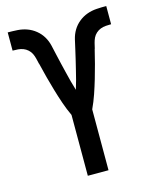

<svg xmlns="http://www.w3.org/2000/svg" viewBox="-112 -820 724 896"><g transform="rotate(-15 250.0 -371.5)"><path d="M200 0V-294Q185 -326 173.5 -359.5Q162 -393 152 -427Q142 -461 133 -495Q124 -529 116 -563L115 -565Q112 -578 109 -590.5Q106 -603 100.5 -614.5Q95 -626 85 -635Q75 -644 63 -648.5Q51 -653 38 -654Q25 -655 12 -655V-743Q35 -743 59 -741.5Q83 -740 105 -732Q127 -724 145.5 -709Q164 -694 176 -674Q188 -654 193.5 -630.5Q199 -607 204 -584Q209 -561 214.5 -538.5Q220 -516 225.5 -493Q231 -470 237 -447Q243 -424 250 -402Q257 -424 263 -447Q269 -470 274.5 -493Q280 -516 285.5 -538.5Q291 -561 296 -584Q301 -607 306.5 -630.5Q312 -654 324 -674Q336 -694 354.5 -709Q373 -724 395 -732Q417 -740 441 -741.5Q465 -743 488 -743V-655Q475 -655 462 -654Q449 -653 437 -648.5Q425 -644 415 -635Q405 -626 399.5 -614.5Q394 -603 391 -590.5Q388 -578 385 -565L384 -563Q376 -529 367 -495Q358 -461 348 -427Q338 -393 326.5 -359.5Q315 -326 300 -294V0Z"/></g></svg>

Font: Iosevka Term Curly Semibold
Style: Regular
Weight: 600
Designer: Belleve Invis
Foundry: Belleve Invis
Version: Version 32.3.0